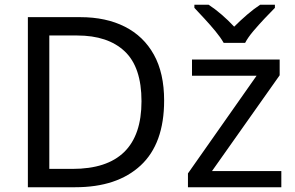

<svg xmlns="http://www.w3.org/2000/svg" viewBox="-20 -786 1240 806"><path d="M669 -364Q669 -183 570.5 -91.5Q472 0 296 0H97V-714H317Q425 -714 504 -674Q583 -634 626 -556.5Q669 -479 669 -364ZM574 -361Q574 -504 503.5 -570.5Q433 -637 304 -637H187V-77H284Q574 -77 574 -361ZM1161 0H769V-58L1057 -468H786V-536H1154V-470L870 -68H1161ZM919 -606Q906 -629 884 -655.5Q862 -682 838 -708Q814 -734 796 -753V-766H856Q882 -749 910 -725Q938 -701 963 -674Q990 -701 1018 -725Q1046 -749 1072 -766H1134V-753Q1115 -734 1090.5 -708Q1066 -682 1043.5 -655.5Q1021 -629 1009 -606Z"/></svg>

Font: Noto IKEA Simplified Chinese
Style: Regular
Weight: 400
Designer: Monotype Design Team
Foundry: Monotype Imaging Inc.
Version: Version 1.100